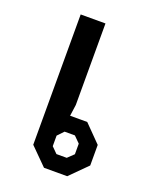

<svg xmlns="http://www.w3.org/2000/svg" viewBox="-112 -621 539 684"><g transform="rotate(20 158.0 -279.0)"><path d="M75 -64V-558H169V-249L163 -206H228L291 -142V-64L227 0H139ZM203 -61 226 -83V-123L203 -146H164L142 -123V-83L164 -61Z"/></g></svg>

Font: Chakra Petch Medium
Style: Regular
Weight: 500
Designer: Katatrad Aksorn Co.,Ltd.
Foundry: Cadson Demak Co.,Ltd.
Version: Version 1.000; ttfautohint (v1.6)